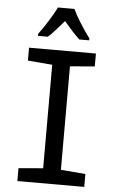

<svg xmlns="http://www.w3.org/2000/svg" viewBox="-62 -983 623 1024"><g transform="rotate(5 250.0 -470.5)"><path d="M71 0V-69L202 -80V-634L71 -645V-714H429V-645L297 -634V-80L429 -69V0ZM113 -792Q139 -827 165 -868.5Q191 -910 206 -941H294Q310 -907 336 -866Q362 -825 387 -792V-781H334Q314 -800 293 -823Q272 -846 250 -872Q227 -846 205.5 -821.5Q184 -797 166 -781H113Z"/></g></svg>

Font: Noto Sans Mono ExtraCondensed Medium
Style: Regular
Weight: 500
Width: 2
Designer: Monotype Design Team
Foundry: Monotype Imaging Inc.
Version: Version 2.014